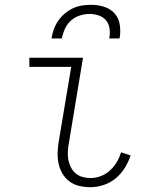

<svg xmlns="http://www.w3.org/2000/svg" viewBox="-20 -770 640 798"><path d="M356 8Q333 8 310.5 3Q288 -2 270 -15Q252 -28 240.5 -47Q229 -66 224 -88Q219 -110 219.5 -133.5Q220 -157 224 -181L276 -492H102V-530H325L266 -174Q263 -157 262 -139.5Q261 -122 264 -106Q267 -90 274.5 -75Q282 -60 294.5 -49.5Q307 -39 323 -34.5Q339 -30 356 -30Q378 -30 399 -38Q420 -46 437 -61.5Q454 -77 465.5 -96.5Q477 -116 483 -137L523 -124Q514 -97 498.5 -72Q483 -47 460.5 -28.5Q438 -10 410.5 -1Q383 8 356 8ZM194 -610Q197 -629 203.5 -647.5Q210 -666 221.5 -683Q233 -700 249 -713.5Q265 -727 283 -735.5Q301 -744 320.5 -747Q340 -750 359 -750Q387 -750 413.5 -741.5Q440 -733 457 -713.5Q474 -694 478 -666Q482 -638 477 -610H434Q438 -630 435.5 -650Q433 -670 421.5 -684.5Q410 -699 391 -705.5Q372 -712 353 -712Q332 -712 311.5 -705.5Q291 -699 275 -684.5Q259 -670 250 -650.5Q241 -631 237 -610Z"/></svg>

Font: Iosevka Slab XLtEx
Style: Italic
Weight: 200
Width: 7
Italic angle: -9°
Monospace: yes
Designer: Belleve Invis
Foundry: Belleve Invis
Version: Version 11.1.0; ttfautohint (v1.8.3)